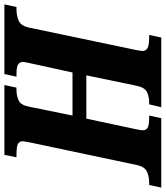

<svg xmlns="http://www.w3.org/2000/svg" viewBox="19 -794 754 874"><g transform="rotate(-90 396.0 -357.0)"><path d="M-21 0 -9 -55H2Q29 -55 51.5 -65Q74 -75 82 -112L183 -590Q186 -606 188 -616Q190 -626 190 -631Q190 -645 178.5 -652Q167 -659 128 -659H117L128 -714H446L434 -659H423Q397 -659 375.5 -649Q354 -639 347 -600L307 -404H503L545 -596Q548 -608 549.5 -616.5Q551 -625 551 -631Q551 -644 540 -651.5Q529 -659 495 -659H484L496 -714H813L801 -659H790Q763 -659 739 -649Q715 -639 707 -600L606 -118Q604 -107 602.5 -98.5Q601 -90 601 -85Q601 -71 613 -63Q625 -55 663 -55H674L662 0H345L358 -55H369Q393 -55 414 -65Q435 -75 443 -114L490 -341H293L245 -116Q243 -106 241.5 -98Q240 -90 240 -85Q240 -69 251.5 -62Q263 -55 296 -55H307L295 0Z"/></g></svg>

Font: Noto Serif Condensed ExtraBold
Style: Italic
Weight: 800
Width: 3
Italic angle: -12°
Designer: Monotype Design Team
Foundry: Monotype Imaging Inc.
Version: Version 2.014; ttfautohint (v1.8.4.7-5d5b)